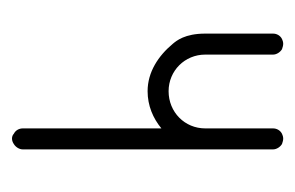

<svg xmlns="http://www.w3.org/2000/svg" viewBox="-106 -386 492 320"><g transform="rotate(-90 140.0 -226.0)"><path d="M148 -226C124 -226 103 -217 86 -203V-434C86 -440 83 -446 77 -449C75 -451 72 -452 69 -452C66 -452 63 -451 60 -449C55 -446 51 -440 51 -434V-150V-130V-17C51 -11 55 -5 60 -2C63 -1 66 0 69 0C72 0 75 -1 77 -2C83 -5 86 -11 86 -17V-130C86 -164 113 -191 148 -191C182 -191 209 -164 209 -130V-17C209 -11 213 -5 218 -2C221 -1 224 0 227 0C230 0 233 -1 235 -2C241 -5 244 -11 244 -17V-130C244 -164 232 -178 227 -184C207 -208 180 -226 148 -226Z"/></g></svg>

Font: LetsTrace
Style: basic
Weight: 500
Version: Version 002.000